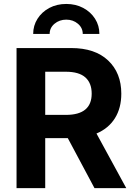

<svg xmlns="http://www.w3.org/2000/svg" viewBox="-20 -977 697 997"><path d="M65.9 0V-727.5H349.6Q473.6 -727.5 541.7 -662.8Q609.9 -598.1 609.9 -490.7Q609.9 -416 576.7 -363Q543.5 -310.1 481 -283.7L635.7 0H470.7L332 -259.8H214.8V0ZM214.8 -380.4H322.3Q456.1 -380.4 456.1 -490.7Q456.1 -545.9 423.1 -575.2Q390.1 -604.5 321.8 -604.5H214.8ZM324.2 -956.5Q373 -956.5 412.1 -935.8Q451.2 -915 473.6 -879.6Q496.1 -844.2 496.1 -800.8H409.7Q409.7 -832.5 384.5 -853.8Q359.4 -875 324.2 -875Q288.6 -875 263.2 -853.8Q237.8 -832.5 237.8 -800.8H152.3Q152.3 -844.2 174.8 -879.6Q197.3 -915 236.1 -935.8Q274.9 -956.5 324.2 -956.5Z"/></svg>

Font: Inter-Bold
Style: Bold
Weight: 700
Designer: Rasmus Andersson
Foundry: rsms
Version: Version 4.000;git-a52131595